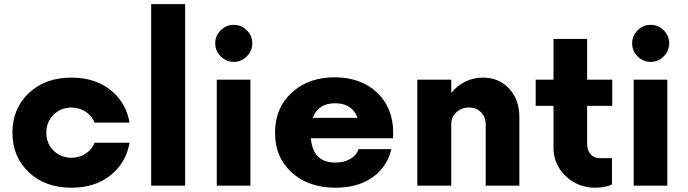

<svg xmlns="http://www.w3.org/2000/svg" viewBox="-20 -876 3247 906"><path d="M317.4 9.8Q192.9 9.8 115.7 -63.5Q38.6 -136.7 38.6 -250Q38.6 -363.3 115.7 -436.5Q192.9 -509.8 317.4 -509.8Q428.2 -509.8 501.5 -451.2Q574.7 -392.6 591.3 -297.4H426.3Q414.1 -329.1 385 -348.4Q356 -367.7 317.4 -368.7Q265.6 -367.7 232.2 -334.2Q198.7 -300.8 198.7 -250Q198.7 -199.2 232.2 -165.8Q265.6 -132.3 317.4 -131.3Q356 -132.3 385 -151.6Q414.1 -170.9 426.3 -202.6H591.3Q574.7 -107.4 501.5 -48.8Q428.2 9.8 317.4 9.8Z M693.4 0V-856.4H853.5V0Z M995.6 -671.4Q995.6 -707.5 1021.5 -733.2Q1047.4 -758.8 1083 -758.8Q1118.7 -758.8 1144.5 -733.2Q1170.4 -707.5 1170.4 -671.4Q1170.4 -635.7 1144.5 -609.9Q1118.7 -584 1083 -584Q1047.4 -584 1021.5 -609.9Q995.6 -635.7 995.6 -671.4ZM1002.9 0V-500H1161.6V0Z M1835.4 -251.5 1834.5 -223.6H1446.8Q1457 -108.9 1561.5 -108.9Q1603.5 -108.9 1632.6 -125.5Q1661.6 -142.1 1671.9 -172.4H1826.7Q1807.6 -88.9 1738.3 -39.6Q1668.9 9.8 1563 9.8Q1436 9.8 1356.9 -61.8Q1277.8 -133.3 1277.8 -250Q1277.8 -366.2 1356.7 -438.7Q1435.5 -511.2 1559.1 -511.2Q1682.1 -511.2 1758.3 -439.9Q1834.5 -368.7 1835.4 -251.5ZM1455.6 -319.8H1667Q1641.6 -388.7 1561.5 -388.7Q1481.4 -388.7 1455.6 -319.8Z M2259.3 -509.8Q2334 -509.8 2382.3 -458Q2430.7 -406.2 2430.7 -323.7V0H2272V-290Q2272 -323.7 2249.8 -346.2Q2227.5 -368.7 2192.9 -368.7Q2157.7 -368.7 2133.5 -346.2Q2109.4 -323.7 2109.4 -290V0H1949.2V-500H2109.4V-437.5Q2136.7 -471.7 2175.5 -490.7Q2214.4 -509.8 2259.3 -509.8Z M2869.1 -376.5H2750.5V-197.3Q2750.5 -167 2766.6 -148.4Q2782.7 -129.9 2808.1 -129.9H2867.7V-6.3Q2857.9 0.5 2835.4 5.1Q2813 9.8 2788.1 9.8Q2707.5 9.8 2649.7 -44.9Q2591.8 -99.6 2591.8 -178.7V-376.5H2507.8V-500H2591.8V-692.4H2750.5V-500H2869.1Z M2962.9 -671.4Q2962.9 -707.5 2988.8 -733.2Q3014.6 -758.8 3050.3 -758.8Q3085.9 -758.8 3111.8 -733.2Q3137.7 -707.5 3137.7 -671.4Q3137.7 -635.7 3111.8 -609.9Q3085.9 -584 3050.3 -584Q3014.6 -584 2988.8 -609.9Q2962.9 -635.7 2962.9 -671.4ZM2970.2 0V-500H3128.9V0Z"/></svg>

Font: Now Alt
Style: Bold
Weight: 700
Designer: Alfredo Marco Pradil
Foundry: Alfredo Marco Pradil
Version: Version 1.002;PS 001.002;hotconv 1.0.88;makeotf.lib2.5.64775